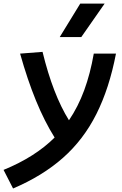

<svg xmlns="http://www.w3.org/2000/svg" viewBox="-71 -815 677 1065"><path d="M1.5 230.5 -51.3 127.4Q124 55.7 231.9 -52.2Q175.8 -141.6 128.4 -257.3Q81.1 -373 40.5 -517.6L165 -527.3Q222.7 -290.5 311.5 -147.9Q362.3 -222.7 396 -314.2Q429.7 -405.8 449.2 -517.6H572.3Q535.2 -324.7 463.6 -182.4Q392.1 -40 278.3 60.5Q164.6 161.1 1.5 230.5ZM260.3 -609.4 374 -794.9H509.3L379.9 -609.4Z"/></svg>

Font: Cascadia Code NF SemiBold
Style: Italic
Weight: 600
Italic angle: -10°
Monospace: yes
Designer: Aaron Bell
Foundry: Saja Typeworks
Version: Version 2404.023; ttfautohint (v1.8.4)